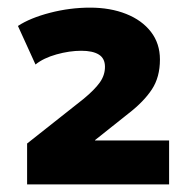

<svg xmlns="http://www.w3.org/2000/svg" viewBox="-20 -730 500 503"><path d="M51 -247V-354L199 -471Q228 -495 241.5 -514Q255 -533 255 -555Q255 -577 239 -587Q223 -597 193 -597Q162 -597 128 -587.5Q94 -578 73 -561L27 -662Q59 -683 111 -696.5Q163 -710 216 -710Q269 -710 310.5 -693.5Q352 -677 375.5 -646.5Q399 -616 399 -574Q399 -528 378 -496Q357 -464 317 -433L229 -363V-362H423V-247Z"/></svg>

Font: Nunito Sans 8pt Black
Style: Regular
Weight: 900
Version: Version 3.101;gftools[0.9.27]